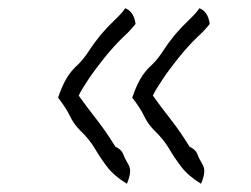

<svg xmlns="http://www.w3.org/2000/svg" viewBox="-20 -489 610 466"><path d="M489 -431Q487 -428 479 -419Q471 -410 460 -400Q437 -378 414 -349.5Q391 -321 374 -295.5Q357 -270 351 -257Q371 -229 394.5 -199Q418 -169 440 -133Q455 -126 459 -115Q463 -104 472 -89Q477 -80 475.5 -68.5Q474 -57 468 -43Q437 -62 420.5 -83.5Q404 -105 390.5 -128Q377 -151 354 -173Q339 -188 330 -207Q321 -226 301 -252Q310 -279 321 -298Q332 -317 350 -333Q364 -347 375.5 -365Q387 -383 404 -404Q421 -424 438.5 -440.5Q456 -457 464 -469Q485 -461 489 -431ZM309 -431Q307 -428 299 -419Q291 -410 280 -400Q257 -378 234 -349.5Q211 -321 194 -295.5Q177 -270 171 -257Q191 -229 214.5 -199Q238 -169 260 -133Q275 -126 279 -115Q283 -104 292 -89Q297 -80 295.5 -68.5Q294 -57 288 -43Q257 -62 240.5 -83.5Q224 -105 210.5 -128Q197 -151 174 -173Q159 -188 150 -207Q141 -226 121 -252Q130 -279 141 -298Q152 -317 170 -333Q184 -347 195.5 -365Q207 -383 224 -404Q241 -424 258.5 -440.5Q276 -457 284 -469Q305 -461 309 -431Z"/></svg>

Font: Yuji Syuku
Style: Regular
Weight: 400
Designer: Kataoka Yuji
Foundry: Kinuta Font Factory
Version: Version 3.002